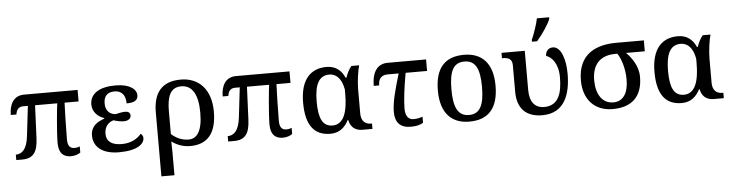

<svg xmlns="http://www.w3.org/2000/svg" viewBox="-55 -1075 6069 1595"><g transform="rotate(-5 2979.0 -278.0)"><path d="M501 8C533 8 564 -3 580 -16V-67C567 -62 553 -58 537 -58C508 -58 479 -69 479 -134C479 -217 484 -414 486 -440H603V-536H157C67 -536 32 -463 32 -377H79C84 -414 101 -440 140 -440H180L151 -192C138 -77 94 -45 45 -45V0H94C189 0 223 -53 228 -166L240 -440H425C420 -413 399 -200 399 -111C399 -26 438 8 501 8Z M901 10C1054 10 1113 -41 1113 -91C1113 -108 1102 -123 1093 -127C1062 -90 1010 -56 931 -56C847 -56 802 -88 802 -153C802 -211 835 -248 879 -259C899 -250 943 -243 963 -243C1000 -243 1023 -261 1023 -286C1023 -310 1006 -321 981 -321C958 -321 924 -314 899 -308C843 -313 817 -352 817 -404C817 -455 838 -497 907 -497C968 -497 999 -456 999 -389C1063 -389 1094 -407 1094 -449C1094 -498 1039 -546 919 -546C785 -546 706 -496 706 -405C706 -351 743 -303 803 -284V-279C745 -259 689 -227 689 -147C689 -59 756 10 901 10Z M1234 240H1343V49C1343 13 1342 -24 1341 -42C1384 -10 1436 10 1495 10C1633 10 1715 -70 1715 -258C1715 -445 1613 -547 1464 -547C1305 -547 1234 -456 1234 -293ZM1486 -45C1428 -45 1382 -69 1343 -103V-293C1343 -413 1370 -491 1463 -491C1557 -491 1602 -406 1602 -259C1602 -101 1554 -45 1486 -45Z M2268 8C2300 8 2331 -3 2347 -16V-67C2334 -62 2320 -58 2304 -58C2275 -58 2246 -69 2246 -134C2246 -217 2251 -414 2253 -440H2370V-536H1924C1834 -536 1799 -463 1799 -377H1846C1851 -414 1868 -440 1907 -440H1947L1918 -192C1905 -77 1861 -45 1812 -45V0H1861C1956 0 1990 -53 1995 -166L2007 -440H2192C2187 -413 2166 -200 2166 -111C2166 -26 2205 8 2268 8Z M2664 10C2742 10 2787 -34 2817 -92H2821C2829 -49 2856 0 2931 0H3015V-45H3007C2954 -45 2925 -78 2925 -136V-338C2925 -404 2939 -497 2951 -536H2886C2864 -510 2848 -476 2837 -443H2830C2804 -502 2758 -546 2679 -546C2547 -546 2460 -460 2460 -267C2460 -75 2532 10 2664 10ZM2688 -57C2605 -57 2573 -126 2573 -266C2573 -408 2610 -481 2697 -481C2751 -481 2798 -442 2815 -347V-309C2815 -167 2785 -57 2688 -57Z M3334 10C3385 10 3413 1 3438 -14V-65C3416 -56 3389 -51 3362 -51C3325 -51 3295 -77 3295 -142C3295 -209 3307 -312 3330 -440H3509V-536H3189C3115 -536 3057 -487 3057 -355H3102C3102 -402 3121 -440 3180 -440H3272C3234 -313 3204 -208 3204 -124C3204 -39 3245 10 3334 10Z M3823 10C3982 10 4065 -81 4065 -269C4065 -457 3974 -547 3826 -547C3666 -547 3584 -457 3584 -269C3584 -81 3675 10 3823 10ZM3825 -45C3731 -45 3697 -122 3697 -269C3697 -417 3730 -491 3824 -491C3918 -491 3952 -417 3952 -269C3952 -122 3919 -45 3825 -45Z M4398 -606H4441C4483 -653 4545 -743 4558 -784V-796H4456C4446 -745 4418 -665 4398 -621ZM4431 10C4620 10 4670 -150 4670 -316C4670 -437 4634 -544 4566 -544C4530 -544 4505 -518 4505 -478C4549 -465 4604 -409 4604 -293C4604 -156 4571 -57 4453 -57C4377 -57 4332 -107 4332 -209V-536H4138V-491H4142C4186 -491 4223 -482 4223 -425V-202C4223 -70 4291 10 4431 10Z M5018 10C5184 10 5267 -79 5267 -238C5267 -332 5206 -409 5168 -445H5325V-536H5095C4934 -536 4775 -476 4775 -250C4775 -88 4870 10 5018 10ZM5028 -45C4936 -45 4885 -125 4885 -242C4885 -400 4982 -445 5078 -445H5096C5119 -413 5154 -330 5154 -225C5154 -108 5108 -45 5028 -45Z M5594 10C5672 10 5717 -34 5747 -92H5751C5759 -49 5786 0 5861 0H5945V-45H5937C5884 -45 5855 -78 5855 -136V-338C5855 -404 5869 -497 5881 -536H5816C5794 -510 5778 -476 5767 -443H5760C5734 -502 5688 -546 5609 -546C5477 -546 5390 -460 5390 -267C5390 -75 5462 10 5594 10ZM5618 -57C5535 -57 5503 -126 5503 -266C5503 -408 5540 -481 5627 -481C5681 -481 5728 -442 5745 -347V-309C5745 -167 5715 -57 5618 -57Z"/></g></svg>

Font: Noto Serif Thai Medium
Style: Regular
Weight: 500
Designer: Monotype Design Team
Foundry: Monotype Imaging Inc.
Version: Version 1.901;PS 001.901;hotconv 1.0.88;makeotf.lib2.5.64775